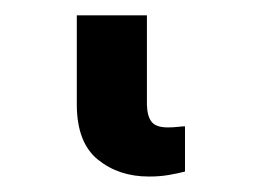

<svg xmlns="http://www.w3.org/2000/svg" viewBox="-20 30 337 247"><path d="M78.8 49.7H169V164.8Q169.4 179.7 175.1 186.8Q180.8 193.9 195.7 193.9Q203.1 193.9 208.8 193.2Q214.5 192.5 218 192.5V250.7Q208.1 253.2 197.1 255.1Q186.1 257.1 171.5 257.1Q132.8 257.1 106 235.4Q79.2 213.8 78.8 165.5Z"/></svg>

Font: Inter UI
Style: Bold
Weight: 700
Designer: Rasmus Andersson
Foundry: rsms
Version: 3.2;8d6f07862